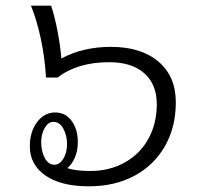

<svg xmlns="http://www.w3.org/2000/svg" viewBox="-20 -646 696 676"><path d="M599 -286Q599 -198 560.5 -131Q522 -64 453 -27Q384 10 293 10Q195 10 140 -28Q85 -66 85 -131Q85 -182 110.5 -216Q136 -250 174 -250Q211 -250 232.5 -220Q254 -190 254 -146Q254 -116 244 -92Q234 -68 217 -54Q246 -44 298 -44Q366 -44 419.5 -74Q473 -104 502.5 -157.5Q532 -211 532 -279Q532 -349 488 -388Q444 -427 365 -427Q252 -427 183 -373H142Q138 -442 124 -508Q110 -574 89 -626H160Q173 -587 183 -534Q193 -481 196 -440Q272 -481 370 -481Q477 -481 538 -429Q599 -377 599 -286ZM172 -66Q190 -66 203 -87Q216 -108 216 -139Q216 -169 203 -193Q190 -217 168 -217Q150 -217 137.5 -195.5Q125 -174 125 -145Q125 -114 137.5 -90Q150 -66 172 -66Z"/></svg>

Font: KoHo
Style: Italic
Weight: 400
Italic angle: -10°
Designer: Cadson Demak & Katatrad Team
Foundry: Cadson Demak Co.,Ltd.
Version: Version 1.000